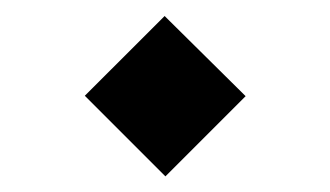

<svg xmlns="http://www.w3.org/2000/svg" viewBox="-20 -360 416 242"><path d="M188.5 -137.7 289.6 -238.8 187.5 -339.8 86.9 -239.3Z"/></svg>

Font: Vazirmatn NL
Style: Regular
Weight: 400
Designer: Saber Rastikerdar
Foundry: Saber Rastikerdar
Version: Version 33.003